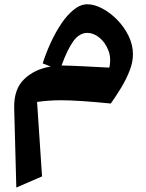

<svg xmlns="http://www.w3.org/2000/svg" viewBox="-20 -487 674 885"><path d="M213.4 -180.2 176.8 -194.8Q191.4 -241.2 213.4 -289.3Q235.4 -337.4 262.5 -377.7Q289.6 -418 320.3 -442.6Q351.1 -467.3 382.3 -467.3Q414.6 -467.3 450.9 -448.2Q487.3 -429.2 519.5 -396.5Q551.8 -363.8 572.3 -322.3Q592.8 -280.8 592.8 -235.8Q592.8 -200.7 577.6 -161.6Q562.5 -122.6 539.1 -83.7Q515.6 -44.9 490.7 -9.8Q423.8 -16.6 362.5 -20.8Q301.3 -24.9 263.7 -24.9Q231.9 -24.9 204.3 -22.9Q176.8 -21 150.9 -17.1L173.8 326.2L55.2 377.4L45.4 10.3Q43.5 -75.7 91.1 -121.8Q138.7 -168 213.4 -180.2ZM263.7 -185.1Q304.7 -184.6 366.2 -181.4Q427.7 -178.2 483.9 -175.3Q493.7 -219.7 479 -256.1Q464.4 -292.5 437.5 -314Q410.6 -335.4 382.8 -335.4Q346.2 -335.4 318.6 -297.9Q291 -260.3 263.7 -185.1Z"/></svg>

Font: Pinar-DS3-FD Bold
Style: Regular
Weight: 700
Designer: Amin Abedi
Version: Version 3.000